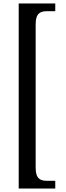

<svg xmlns="http://www.w3.org/2000/svg" viewBox="-20 -819 376 1098"><path d="M87 -799V259H296V215H249C213 215 184 205 184 142V-682C184 -745 213 -755 249 -755H296V-799Z"/></svg>

Font: Noto Serif Sinhala Condensed Medium
Style: Regular
Weight: 500
Width: 3
Designer: Jelle Bosma - Monotype Design Team
Foundry: Monotype Imaging Inc.
Version: Version 2.007